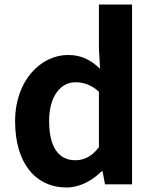

<svg xmlns="http://www.w3.org/2000/svg" viewBox="-20 -818 684 852"><path d="M276 14C334 14 390 -17 431 -58H435L446 0H566V-798H419V-601L424 -513C384 -550 345 -574 282 -574C162 -574 47 -462 47 -280C47 -96 136 14 276 14ZM314 -107C240 -107 198 -165 198 -282C198 -393 251 -453 314 -453C350 -453 385 -442 419 -411V-165C387 -123 353 -107 314 -107Z"/></svg>

Font: Noto Sans CJK TC
Style: Bold
Weight: 700
Designer: Ryoko NISHIZUKA 西塚涼子 (kana, bopomofo & ideographs); Paul D. Hunt (Latin, Greek & Cyrillic); Sandoll Communications 산돌커뮤니
Foundry: Adobe
Version: Version 2.004;hotconv 1.0.118;makeotfexe 2.5.65603